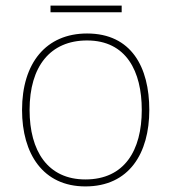

<svg xmlns="http://www.w3.org/2000/svg" viewBox="-20 -658 615 688"><path d="M416 -638H161V-614H416ZM515 -264C515 -417 451 -538 292 -538C145 -538 59 -432 59 -264C59 -107 134 10 286 10C443 10 515 -109 515 -264ZM86 -264C86 -420 160 -513 292 -513C433 -513 488 -402 488 -264C488 -119 426 -15 286 -15C151 -15 86 -117 86 -264Z"/></svg>

Font: Noto Sans Thai Looped Thin
Style: Regular
Weight: 100
Designer: Sasikarn Vongin, Ben Mitchell
Foundry: The Fontpad Ltd
Version: Version 1.001